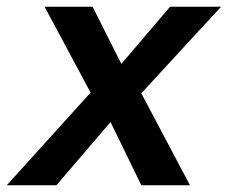

<svg xmlns="http://www.w3.org/2000/svg" viewBox="-64 -548 674 568"><path d="M498 0H354L263 -187L103 0H-44L204 -274L68 -528H210L295 -359L439 -528H590L354 -272Z"/></svg>

Font: Libra Sans
Style: Bold Italic
Weight: 700
Italic angle: -12°
Foundry: Context Ltd
Version: Version 1.002